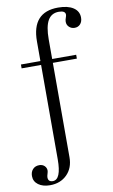

<svg xmlns="http://www.w3.org/2000/svg" viewBox="-163 -778 661 1126"><g transform="rotate(-10 167.5 -215.0)"><path d="M41 294Q-2 294 -28.5 274.5Q-55 255 -55 223Q-55 198 -40.5 182.5Q-26 167 -2 167Q17 167 29 178.5Q41 190 41 207Q41 213 37 226Q35 233 34 237Q33 241 33 246Q33 273 61 273Q86 273 98.5 242.5Q111 212 111 152V-550Q111 -637 150 -680.5Q189 -724 267 -724Q325 -724 357.5 -702.5Q390 -681 390 -643Q390 -619 377 -604.5Q364 -590 343 -590Q324 -590 310.5 -602.5Q297 -615 297 -634Q297 -645 302 -658Q306 -669 306 -675Q306 -699 267 -699Q223 -699 202 -662.5Q181 -626 181 -550V152Q181 216 142 255Q103 294 41 294ZM-5 -410V-433H117V-410ZM175 -410V-433H324V-410Z"/></g></svg>

Font: Baskervville
Style: Regular
Weight: 400
Designer: Alexis Faudot, Rémi Forte, Morgane Pierson, Rafael Ribas, Tanguy Vanlaeys, Rosalie Wagner, Thomas Huot-Marchand
Foundry: ANRT
Version: Version 1.100